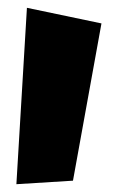

<svg xmlns="http://www.w3.org/2000/svg" viewBox="-20 -501 292 492"><path d="M22 -29 167 -38 240 -441 49 -481Z"/></svg>

Font: Super Mario
Style: Regular
Weight: 400
Version: Version 1.0